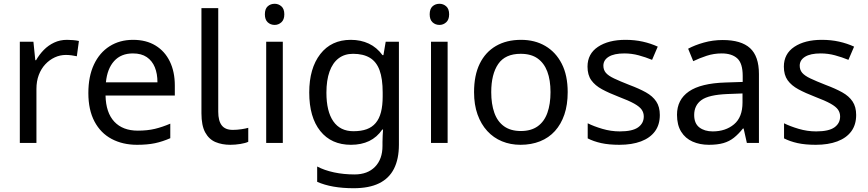

<svg xmlns="http://www.w3.org/2000/svg" viewBox="-20 -757 4600 1017"><path d="M335 -546Q350 -546 367.5 -544.5Q385 -543 398 -540L387 -459Q374 -462 358.5 -464Q343 -466 329 -466Q298 -466 270 -453Q242 -440 220 -416.5Q198 -393 185.5 -360Q173 -327 173 -286V0H85V-536H157L167 -438H171Q188 -468 212 -492.5Q236 -517 267 -531.5Q298 -546 335 -546Z M685 -546Q754 -546 803.5 -516Q853 -486 879.5 -431.5Q906 -377 906 -304V-251H539Q541 -160 585.5 -112.5Q630 -65 710 -65Q761 -65 800.5 -74.5Q840 -84 882 -102V-25Q841 -7 801 1.5Q761 10 706 10Q630 10 571.5 -21Q513 -52 480.5 -113.5Q448 -175 448 -264Q448 -352 477.5 -415Q507 -478 560.5 -512Q614 -546 685 -546ZM684 -474Q621 -474 584.5 -433.5Q548 -393 541 -321H814Q814 -367 800 -401Q786 -435 757.5 -454.5Q729 -474 684 -474Z M1200 10Q1156 10 1121.5 -4.5Q1087 -19 1067 -55.5Q1047 -92 1047 -157V-714H1136V-165Q1136 -117 1154.5 -93Q1173 -69 1213 -69Q1235 -69 1258.5 -72.5Q1282 -76 1295 -80V-6Q1281 1 1253.5 5.5Q1226 10 1200 10Z M1478 -536V0H1390V-536ZM1435 -737Q1455 -737 1470.5 -723.5Q1486 -710 1486 -681Q1486 -653 1470.5 -639Q1455 -625 1435 -625Q1413 -625 1398 -639Q1383 -653 1383 -681Q1383 -710 1398 -723.5Q1413 -737 1435 -737Z M1838 -546Q1891 -546 1933.5 -526Q1976 -506 2006 -465H2011L2023 -536H2093V9Q2093 85 2067 136.5Q2041 188 1988 214Q1935 240 1853 240Q1795 240 1746.5 231.5Q1698 223 1660 206V125Q1698 145 1749 156Q1800 167 1858 167Q1927 167 1966.5 126.5Q2006 86 2006 16V-5Q2006 -17 2007 -39.5Q2008 -62 2009 -71H2005Q1977 -30 1935.5 -10Q1894 10 1839 10Q1735 10 1676.5 -63Q1618 -136 1618 -267Q1618 -395 1676.5 -470.5Q1735 -546 1838 -546ZM1850 -472Q1805 -472 1773.5 -448Q1742 -424 1725.5 -378Q1709 -332 1709 -266Q1709 -167 1745.5 -114.5Q1782 -62 1852 -62Q1893 -62 1922 -72.5Q1951 -83 1970 -105.5Q1989 -128 1998 -163Q2007 -198 2007 -246V-267Q2007 -340 1990.5 -385Q1974 -430 1939 -451Q1904 -472 1850 -472Z M2351 -536V0H2263V-536ZM2308 -737Q2328 -737 2343.5 -723.5Q2359 -710 2359 -681Q2359 -653 2343.5 -639Q2328 -625 2308 -625Q2286 -625 2271 -639Q2256 -653 2256 -681Q2256 -710 2271 -723.5Q2286 -737 2308 -737Z M2987 -269Q2987 -202 2969.5 -150.5Q2952 -99 2919.5 -63Q2887 -27 2840.5 -8.5Q2794 10 2737 10Q2684 10 2639 -8.5Q2594 -27 2561 -63Q2528 -99 2509.5 -150.5Q2491 -202 2491 -269Q2491 -358 2521 -419.5Q2551 -481 2607 -513.5Q2663 -546 2740 -546Q2813 -546 2868.5 -513.5Q2924 -481 2955.5 -419.5Q2987 -358 2987 -269ZM2582 -269Q2582 -206 2598.5 -159.5Q2615 -113 2650 -88Q2685 -63 2739 -63Q2793 -63 2828 -88Q2863 -113 2879.5 -159.5Q2896 -206 2896 -269Q2896 -333 2879 -378Q2862 -423 2827.5 -447.5Q2793 -472 2738 -472Q2656 -472 2619 -418Q2582 -364 2582 -269Z M3475 -148Q3475 -96 3449 -61Q3423 -26 3375 -8Q3327 10 3261 10Q3205 10 3164.5 1Q3124 -8 3093 -24V-104Q3125 -88 3170.5 -74.5Q3216 -61 3263 -61Q3330 -61 3360 -82.5Q3390 -104 3390 -140Q3390 -160 3379 -176Q3368 -192 3339.5 -208Q3311 -224 3258 -244Q3206 -264 3169 -284Q3132 -304 3112 -332Q3092 -360 3092 -404Q3092 -472 3147.5 -509Q3203 -546 3293 -546Q3342 -546 3384.5 -536.5Q3427 -527 3464 -510L3434 -440Q3400 -454 3363 -464Q3326 -474 3287 -474Q3233 -474 3204.5 -456.5Q3176 -439 3176 -409Q3176 -387 3189 -371.5Q3202 -356 3232.5 -341.5Q3263 -327 3314 -307Q3365 -288 3401 -268Q3437 -248 3456 -219.5Q3475 -191 3475 -148Z M3808 -545Q3906 -545 3953 -502Q4000 -459 4000 -365V0H3936L3919 -76H3915Q3892 -47 3867.5 -27.5Q3843 -8 3811.5 1Q3780 10 3735 10Q3687 10 3648.5 -7Q3610 -24 3588 -59.5Q3566 -95 3566 -149Q3566 -229 3629 -272.5Q3692 -316 3823 -320L3914 -323V-355Q3914 -422 3885 -448Q3856 -474 3803 -474Q3761 -474 3723 -461.5Q3685 -449 3652 -433L3625 -499Q3660 -518 3708 -531.5Q3756 -545 3808 -545ZM3834 -259Q3734 -255 3695.5 -227Q3657 -199 3657 -148Q3657 -103 3684.5 -82Q3712 -61 3755 -61Q3823 -61 3868 -98.5Q3913 -136 3913 -214V-262Z M4515 -148Q4515 -96 4489 -61Q4463 -26 4415 -8Q4367 10 4301 10Q4245 10 4204.5 1Q4164 -8 4133 -24V-104Q4165 -88 4210.5 -74.5Q4256 -61 4303 -61Q4370 -61 4400 -82.5Q4430 -104 4430 -140Q4430 -160 4419 -176Q4408 -192 4379.5 -208Q4351 -224 4298 -244Q4246 -264 4209 -284Q4172 -304 4152 -332Q4132 -360 4132 -404Q4132 -472 4187.5 -509Q4243 -546 4333 -546Q4382 -546 4424.5 -536.5Q4467 -527 4504 -510L4474 -440Q4440 -454 4403 -464Q4366 -474 4327 -474Q4273 -474 4244.5 -456.5Q4216 -439 4216 -409Q4216 -387 4229 -371.5Q4242 -356 4272.5 -341.5Q4303 -327 4354 -307Q4405 -288 4441 -268Q4477 -248 4496 -219.5Q4515 -191 4515 -148Z"/></svg>

Font: utamil25
Style: Book
Weight: 400
Designer: Jelle Bosma - Monotype Design Team
Foundry: Monotype Imaging Inc.
Version: Version 2.003